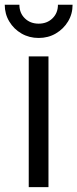

<svg xmlns="http://www.w3.org/2000/svg" viewBox="-43 -773 320 793"><path d="M75.7 0V-540H157.2V0ZM116.7 -616.2Q77.6 -616.2 45.9 -634.5Q14.2 -652.8 -4.6 -684.1Q-23.4 -715.3 -23.4 -753.4H37.1Q37.1 -719.2 59.6 -697.3Q82 -675.3 116.7 -675.3Q151.4 -675.3 173.8 -697.3Q196.3 -719.2 196.3 -753.4H256.8Q256.8 -715.3 238 -684.3Q219.2 -653.3 187.7 -634.8Q156.2 -616.2 116.7 -616.2Z"/></svg>

Font: V-Inter
Style: Regular-375
Weight: 375
Designer: Rasmus Andersson
Foundry: rsms
Version: Version 4.000;git-4146feb